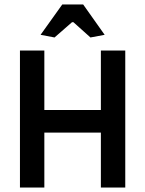

<svg xmlns="http://www.w3.org/2000/svg" viewBox="-20 -846 655 866"><path d="M163 -689 261 -826H355L452 -689L388 -677L311 -746H305L226 -677ZM70 -618H180V-350H435V-618H545V0H435V-248H180V0H70Z"/></svg>

Font: Athiti SemiBold
Style: Regular
Weight: 600
Designer: CadsonDemak Team
Foundry: CadsonDemak
Version: Version 1.033